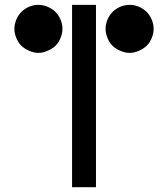

<svg xmlns="http://www.w3.org/2000/svg" viewBox="-20 -780 700 800"><path d="M280.3 -759.8Q280.3 -599.6 280.3 -500Q280.3 -400.4 280.3 0Q313.5 0 379.9 0Q379.9 -190.4 379.9 -759.8Q355.5 -759.8 280.3 -759.8ZM210.9 -588.9Q197.3 -576.2 177.7 -568.4Q159.2 -559.6 139.6 -559.6Q121.1 -559.6 101.6 -568.4Q83 -576.2 69.3 -588.9Q55.7 -602.5 47.9 -622.1Q40 -640.6 40 -660.2Q40 -678.7 47.9 -698.2Q55.7 -716.8 69.3 -730.5Q83 -744.1 101.6 -752Q121.1 -759.8 139.6 -759.8Q159.2 -759.8 177.7 -752Q197.3 -744.1 210.9 -730.5Q224.6 -716.8 232.4 -698.2Q240.2 -678.7 240.2 -660.2Q240.2 -640.6 232.4 -622.1Q224.6 -602.5 210.9 -588.9ZM590.8 -588.9Q577.1 -576.2 558.6 -568.4Q539.1 -559.6 519.5 -559.6Q501 -559.6 481.4 -568.4Q462.9 -576.2 449.2 -588.9Q435.5 -602.5 427.7 -622.1Q419.9 -640.6 419.9 -660.2Q419.9 -678.7 427.7 -698.2Q435.5 -716.8 449.2 -730.5Q462.9 -744.1 481.4 -752Q501 -759.8 519.5 -759.8Q539.1 -759.8 558.6 -752Q577.1 -744.1 590.8 -730.5Q604.5 -716.8 612.3 -698.2Q620.1 -678.7 620.1 -660.2Q620.1 -640.6 612.3 -622.1Q604.5 -602.5 590.8 -588.9Z"/></svg>

Font: Alibu-Mazigh Belkasim 1
Style: Bold
Weight: 400
Designer: Mazigh Moubarik Belkasim
Version: Version 1.0